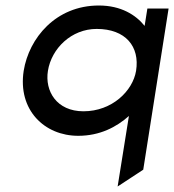

<svg xmlns="http://www.w3.org/2000/svg" viewBox="-20 -482 632 697"><path d="M66 -225C44 -83 141 11 264 11C343 11 403 -21 448 -61L407 195L500 134L592 -451H515L505 -388C473 -428 419 -462 339 -462C182 -462 85 -343 66 -225ZM154 -225C167 -306 239 -377 331 -377C436 -377 488 -313 474 -225C462 -152 387 -78 283 -78C186 -78 142 -151 154 -225Z"/></svg>

Font: Charger Pro
Style: BdExtObl
Weight: 700
Designer: Jasper
Foundry: Cannot Into Space Fonts
Version: Version 1.09